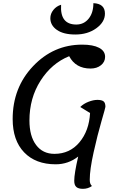

<svg xmlns="http://www.w3.org/2000/svg" viewBox="-20 -1008 757 1213"><path d="M456 -790Q381 -790 339.5 -819Q298 -848 298 -893Q298 -921 317 -945Q336 -969 366 -978Q358 -853 462 -853Q510 -853 540 -890Q570 -927 570 -988Q643 -985 643 -922Q643 -869 588.5 -829.5Q534 -790 456 -790ZM332 30Q205 30 132.5 -45.5Q60 -121 60 -256Q60 -454 189 -590Q318 -726 499 -726Q568 -726 606 -706Q644 -686 644 -649Q644 -617 618 -596Q592 -575 552 -575Q458 -575 417 -653Q306 -608 236 -498Q166 -388 166 -247Q166 -148 208 -92Q250 -36 324 -36Q421 -36 482 -109Q543 -182 549 -294L487 -332Q508 -353 539 -365Q570 -377 595 -377Q623 -377 634.5 -367.5Q646 -358 646 -333Q646 -328 621 -242Q596 -156 571.5 -46Q547 64 547 128Q547 156 561 167Q536 185 504 185Q476 185 462.5 173.5Q449 162 449 134Q449 89 474 -19Q411 30 332 30Z"/></svg>

Font: Lemonada Light
Style: Regular
Weight: 300
Designer: Mohamed Gaber (Arabic), Eduardo Tunni (Latin)
Foundry: Kief Type Foundry
Version: Version 4.004